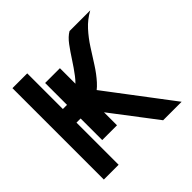

<svg xmlns="http://www.w3.org/2000/svg" viewBox="-159 -768 918 918"><g transform="rotate(-45 300.0 -309.0)"><path d="M272 -139H172V-525H272ZM66 -285V-377H180Q216 -377 244.5 -397Q273 -417 296.5 -448Q320 -479 341.5 -512.5Q363 -546 384.5 -575Q406 -604 430 -618H570Q530 -596 500.5 -563.5Q471 -531 447 -493.5Q423 -456 399.5 -419Q376 -382 349 -352Q322 -322 287.5 -303.5Q253 -285 206 -285ZM44 0V-618H144V0ZM445 0 185 -341 292 -367 570 0Z"/></g></svg>

Font: Victor Mono
Style: Bold
Weight: 700
Monospace: yes
Designer: Rune Bjørnerås
Version: Version 1.561;gftools[0.9.30]